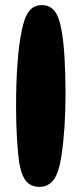

<svg xmlns="http://www.w3.org/2000/svg" viewBox="-20 -765 320 753"><path d="M144 -745Q175 -745 193.5 -722.5Q212 -700 221 -648Q229 -607 233 -540Q237 -473 237 -397Q237 -330 233 -268.5Q229 -207 221 -154Q211 -87 190 -59.5Q169 -32 135 -32Q102 -32 83 -54Q64 -76 55 -129Q50 -164 46.5 -222Q43 -280 43 -347Q43 -438 48.5 -515Q54 -592 65 -643Q75 -696 93.5 -720.5Q112 -745 144 -745Z"/></svg>

Font: DynaPuff Condensed Medium
Style: Regular
Weight: 500
Width: 3
Designer: Toshi Omagari, Jennifer Daniel
Foundry: Google Fonts
Version: Version 2.000; ttfautohint (v1.8.4.7-5d5b)